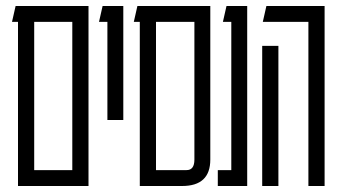

<svg xmlns="http://www.w3.org/2000/svg" viewBox="-20 -620 1122 640"><path d="M32 -600H275V0H40V-547H20ZM94 -53H221V-547H94Z M338 -220V-547H310L322 -600H391V-220Z M681 -600V-88Q681 0 587 0H446V-547H426L438 -600ZM628 -88V-547H500V-53H602Q628 -53 628 -88Z M735 -600H804V0H706V-53H751V-547H723Z M1008 0V-547H856L868 -600H1062V0ZM854 0V-467H908V0Z"/></svg>

Font: Karantina Light
Style: Regular
Weight: 300
Designer: Rony Koch
Foundry: Rony Koch
Version: Version 1.000; ttfautohint (v1.8.3)